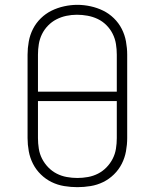

<svg xmlns="http://www.w3.org/2000/svg" viewBox="-20 -766 640 794"><path d="M300 8Q273 8 245.5 3.5Q218 -1 193.5 -13Q169 -25 149 -44.5Q129 -64 116.5 -88.5Q104 -113 99 -140.5Q94 -168 94 -195V-540Q94 -567 99 -594.5Q104 -622 116.5 -646.5Q129 -671 149 -690.5Q169 -710 193.5 -722Q218 -734 245.5 -740Q273 -746 300 -746Q327 -746 354.5 -740Q382 -734 406.5 -722Q431 -710 451 -690.5Q471 -671 483.5 -646.5Q496 -622 501 -594.5Q506 -567 506 -540V-195Q506 -168 501 -140.5Q496 -113 483.5 -88.5Q471 -64 451 -44.5Q431 -25 406.5 -13Q382 -1 354.5 3.5Q327 8 300 8ZM463 -387V-540Q463 -562 459.5 -584Q456 -606 446 -626Q436 -646 420 -662Q404 -678 384 -687.5Q364 -697 342 -701Q320 -705 298 -705Q276 -705 254.5 -700.5Q233 -696 213.5 -686Q194 -676 178.5 -660Q163 -644 153.5 -624.5Q144 -605 140.5 -583.5Q137 -562 137 -540V-387ZM300 -30Q322 -30 344 -34Q366 -38 385.5 -48Q405 -58 420.5 -74Q436 -90 446 -109.5Q456 -129 459.5 -151Q463 -173 463 -195V-348H137V-195Q137 -173 140.5 -151Q144 -129 154 -109.5Q164 -90 179.5 -74Q195 -58 214.5 -48Q234 -38 256 -34Q278 -30 300 -30Z"/></svg>

Font: Iosevka Slab XLtEx
Style: Regular
Weight: 200
Width: 7
Monospace: yes
Designer: Belleve Invis
Foundry: Belleve Invis
Version: Version 11.1.0; ttfautohint (v1.8.3)